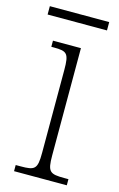

<svg xmlns="http://www.w3.org/2000/svg" viewBox="-115 -710 467 756"><g transform="rotate(15 118.5 -332.0)"><path d="M-9 -630H233V-664H-9ZM23 0H238V-25H222C162 -25 152 -31 152 -99V-536H38V-511H48C102 -511 111 -504 111 -436V-98C111 -31 101 -25 42 -25H23Z"/></g></svg>

Font: Noto Serif Devanagari Condensed ExtraLight
Style: Regular
Weight: 200
Width: 3
Designer: Universal Thirst, Indian Type Foundry and the Monotype Design Team
Foundry: Monotype Imaging Inc.
Version: Version 2.004